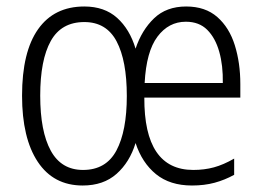

<svg xmlns="http://www.w3.org/2000/svg" viewBox="-20 -562 809 592"><path d="M554 -542Q613 -542 650 -509.5Q687 -477 704 -422.5Q721 -368 721 -303V-261H425Q424 -38 576 -38Q610 -38 639.5 -46Q669 -54 702 -73V-23Q673 -7 641.5 1.5Q610 10 572 10Q504 10 461 -25Q418 -60 398 -121Q380 -62 339.5 -26Q299 10 235 10Q145 10 96.5 -63Q48 -136 48 -267Q48 -402 97.5 -472Q147 -542 240 -542Q302 -542 341 -507Q380 -472 398 -412Q417 -469 455 -505.5Q493 -542 554 -542ZM553 -495Q500 -495 465.5 -449Q431 -403 426 -306H667Q668 -360 656 -402.5Q644 -445 619 -470Q594 -495 553 -495ZM240 -494Q169 -494 136.5 -435.5Q104 -377 104 -267Q104 -157 136.5 -97.5Q169 -38 236 -38Q307 -38 339 -98Q371 -158 371 -266Q371 -375 339.5 -434.5Q308 -494 240 -494Z"/></svg>

Font: Noto Sans Khmer Condensed Light
Style: Regular
Weight: 300
Width: 3
Designer: Danh Hong and the Monotype Design Team
Foundry: Monotype Imaging Inc.
Version: Version 2.004; ttfautohint (v1.8.4.7-5d5b)